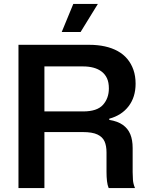

<svg xmlns="http://www.w3.org/2000/svg" viewBox="-20 -957 759 977"><path d="M74 0V-729H433Q477 -729 513.5 -721Q550 -713 579 -697Q608 -681 628 -657Q648 -633 659 -601.5Q670 -570 670 -531Q670 -463 634.5 -416.5Q599 -370 536 -353V-347Q579 -340 605 -321.5Q631 -303 643 -274Q655 -245 655 -204V-81Q655 -62 656.5 -41.5Q658 -21 667 0H533Q527 -14 524.5 -35Q522 -56 522 -82V-181Q522 -215 512 -237.5Q502 -260 476 -272.5Q450 -285 401 -285H193V-390H403Q474 -390 504 -423.5Q534 -457 534 -507Q534 -538 524.5 -558.5Q515 -579 497.5 -592.5Q480 -606 456 -612.5Q432 -619 403 -619H206V0ZM294 -794 353 -937H478L390 -794Z"/></svg>

Font: Mona Sans ExtraLight SemiBold
Style: Regular
Weight: 600
Version: Version 2.000